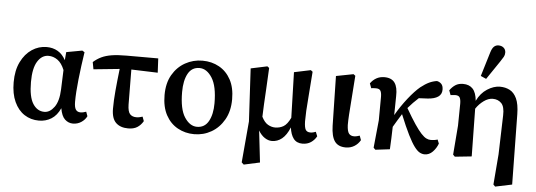

<svg xmlns="http://www.w3.org/2000/svg" viewBox="-57 -949 3677 1316"><g transform="rotate(5 1781.5 -291.0)"><path d="M153 -245Q153 -143 183 -96Q213 -49 262 -49Q300 -49 330 -90Q360 -131 363 -213L368 -346Q349 -393 320 -413.5Q291 -434 258 -434Q212 -434 182.5 -387Q153 -340 153 -245ZM230 14Q174 14 130 -14.5Q86 -43 60.5 -98.5Q35 -154 35 -233Q35 -315 63.5 -373Q92 -431 138.5 -462Q185 -493 240 -493Q283 -493 316.5 -473.5Q350 -454 371 -414L376 -470L485 -490L501 -480Q486 -383 476 -291Q466 -199 466 -136Q466 -99 476.5 -83Q487 -67 509 -67Q520 -67 529.5 -69.5Q539 -72 548 -75L559 -45Q547 -20 521.5 -3Q496 14 464 14Q433 14 409 -8Q385 -30 376 -84Q353 -33 315 -9.5Q277 14 230 14Z M572 -369 563 -418Q589 -441 618.5 -455Q648 -469 688.5 -475.5Q729 -482 789 -482H1008L1013 -384L831 -390L833 -149Q834 -101 849.5 -84Q865 -67 894 -67Q905 -67 916 -69.5Q927 -72 936 -75L947 -45Q931 -17 906.5 -1.5Q882 14 844 14Q790 14 759.5 -15.5Q729 -45 729 -112Q729 -167 735 -234.5Q741 -302 751 -387Z M1298 14Q1236 14 1184.5 -14.5Q1133 -43 1103 -98.5Q1073 -154 1073 -236Q1073 -318 1106 -375Q1139 -432 1193.5 -462.5Q1248 -493 1312 -493Q1376 -493 1427 -464.5Q1478 -436 1507.5 -381.5Q1537 -327 1537 -247Q1537 -165 1503.5 -106.5Q1470 -48 1416 -17Q1362 14 1298 14ZM1313 -38Q1366 -38 1392.5 -85.5Q1419 -133 1419 -209Q1419 -327 1382.5 -384Q1346 -441 1296 -441Q1243 -441 1217 -393.5Q1191 -346 1191 -267Q1191 -149 1227.5 -93.5Q1264 -38 1313 -38Z M1640 178 1665 -106 1645 -469 1758 -493 1771 -483Q1767 -398 1763.5 -337Q1760 -276 1757.5 -230.5Q1755 -185 1754 -146Q1773 -108 1797.5 -94Q1822 -80 1847 -80Q1879 -80 1904.5 -95Q1930 -110 1952 -156L1943 -469L2057 -493L2070 -483Q2063 -381 2057.5 -317Q2052 -253 2050 -212.5Q2048 -172 2048 -140Q2049 -97 2058.5 -82Q2068 -67 2091 -67Q2101 -67 2110.5 -69.5Q2120 -72 2128 -75L2140 -45Q2126 -19 2101.5 -2.5Q2077 14 2043 14Q2003 14 1982 -13.5Q1961 -41 1955 -90Q1933 -36 1902 -11Q1871 14 1833 14Q1808 14 1783.5 -2Q1759 -18 1740 -50L1765 168L1655 192Z M2341 14Q2289 14 2265 -19.5Q2241 -53 2239 -126L2232 -468L2351 -491L2364 -481Q2357 -379 2352 -315.5Q2347 -252 2344.5 -212Q2342 -172 2342 -140Q2344 -97 2356 -82Q2368 -67 2391 -67Q2401 -67 2411 -69.5Q2421 -72 2430 -75L2441 -45Q2426 -18 2400 -2Q2374 14 2341 14Z M2545 12 2532 -1 2551 -191 2552 -352Q2552 -381 2544 -394.5Q2536 -408 2513 -408Q2506 -408 2497 -407.5Q2488 -407 2480 -406L2468 -438Q2485 -462 2509 -475.5Q2533 -489 2564 -489Q2613 -489 2635 -458.5Q2657 -428 2655 -366L2653 -236Q2690 -300 2733.5 -355Q2777 -410 2814 -441Q2846 -466 2871.5 -478Q2897 -490 2925 -494Q2944 -490 2956 -477Q2968 -464 2968 -438Q2968 -406 2943 -389Q2918 -372 2872 -369L2811 -366Q2792 -349 2774 -330.5Q2756 -312 2739 -292Q2777 -226 2804 -186Q2831 -146 2851 -124.5Q2871 -103 2886.5 -95.5Q2902 -88 2916 -88Q2931 -88 2943.5 -90Q2956 -92 2964 -95L2975 -68Q2963 -35 2939 -10.5Q2915 14 2884 14Q2867 14 2850 5Q2833 -4 2813 -30.5Q2793 -57 2767 -109Q2741 -161 2706 -247Q2692 -224 2678 -202Q2664 -180 2650 -155Q2649 -115 2647.5 -75Q2646 -35 2644 0Z M3372 179 3389 -30 3397 -299Q3399 -359 3376 -382.5Q3353 -406 3317 -406Q3286 -406 3255 -383.5Q3224 -361 3202 -328L3207 0L3092 12L3079 -1L3095 -202L3097 -353Q3097 -381 3089.5 -395Q3082 -409 3059 -409Q3052 -409 3043 -408Q3034 -407 3026 -406L3014 -438Q3031 -462 3052.5 -476Q3074 -490 3105 -490Q3148 -490 3172 -464Q3196 -438 3201 -382Q3227 -436 3271.5 -464.5Q3316 -493 3359 -493Q3396 -493 3426 -477.5Q3456 -462 3474 -423.5Q3492 -385 3493 -316L3500 168L3385 192ZM3221 -555 3271 -720Q3280 -750 3293 -762Q3306 -774 3324 -774Q3346 -774 3360 -761.5Q3374 -749 3374 -728Q3374 -712 3366.5 -699Q3359 -686 3345 -665L3259 -538Z"/></g></svg>

Font: Source Serif Pro SemiBold
Style: Regular
Weight: 600
Designer: Frank Grießhammer
Foundry: Adobe Systems Incorporated
Version: Version 3.001;hotconv 1.0.111;makeotfexe 2.5.65597